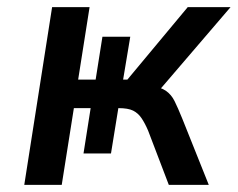

<svg xmlns="http://www.w3.org/2000/svg" viewBox="-20 -518 666 538"><path d="M48 0 126 -498H231L199 -295H248L267 -415H345L325 -295H337L506 -498H626L416 -253L399 -279Q430 -274 445 -263.5Q460 -253 469 -235Q478 -217 491 -185L565 0H453L395 -152Q386 -173 376.5 -187Q367 -201 353 -208Q339 -215 312 -215H300L315 -236L291 -88H214L234 -215H187L153 0Z"/></svg>

Font: Nunito Sans 7pt SemiCondensed SemiBold
Style: Italic
Weight: 600
Width: 4
Italic angle: -9°
Designer: Vernon Adams
Foundry: Vernon Adams
Version: Version 3.101;gftools[0.9.27]